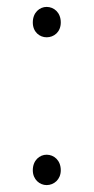

<svg xmlns="http://www.w3.org/2000/svg" viewBox="-20 -523 271 556"><path d="M115 -415C136 -415 156 -430 156 -458C156 -487 136 -503 115 -503C95 -503 75 -487 75 -458C75 -430 95 -415 115 -415ZM115 13C136 13 156 -3 156 -30C156 -59 136 -75 115 -75C95 -75 75 -59 75 -30C75 -3 95 13 115 13Z"/></svg>

Font: Source Han Sans JP ExtraLight
Style: Regular
Weight: 250
Designer: Ryoko NISHIZUKA 西塚涼子 (kana, bopomofo & ideographs); Paul D. Hunt (Latin, Greek & Cyrillic); Sandoll Communications 산돌커뮤니
Foundry: Adobe
Version: Version 2.001;hotconv 1.0.107;makeotfexe 2.5.65593